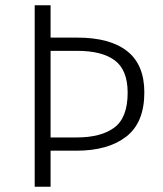

<svg xmlns="http://www.w3.org/2000/svg" viewBox="-20 -705 614 725"><path d="M525 -356Q525 -242 456.5 -189Q388 -136 269 -136H171V0H111V-685H171V-563H272Q395 -563 460 -512Q525 -461 525 -356ZM462 -355Q462 -440 414 -476.5Q366 -513 271 -513H171V-186H269Q362 -186 412 -223.5Q462 -261 462 -355Z"/></svg>

Font: Statis Sans Light
Style: Regular
Weight: 300
Designer: bBox Type GmbH
Foundry: bBox Type GmbH
Version: Version 1.000